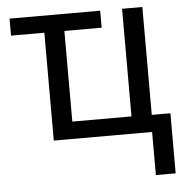

<svg xmlns="http://www.w3.org/2000/svg" viewBox="-52 -586 790 821"><g transform="rotate(-5 343.0 -175.5)"><path d="M584 185V0H162V-463H19V-536H408V-463H248V-74H502V-536H589V-73H669V185Z"/></g></svg>

Font: Noto Sans Display
Style: Regular
Weight: 400
Designer: Monotype Design Team
Foundry: Monotype Imaging Inc.
Version: Version 2.003